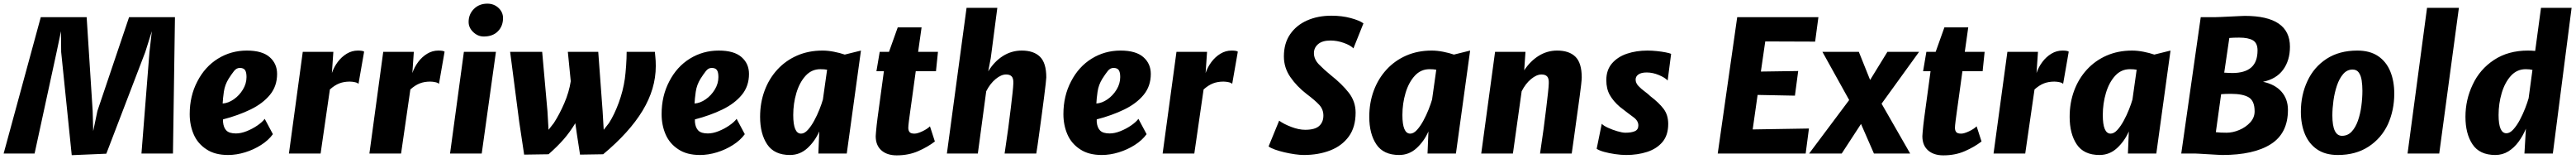

<svg xmlns="http://www.w3.org/2000/svg" viewBox="-35 -841 14150 871"><path d="M359 9 301 -556 300 -670 276 -556 155 0H-15L189 -747H441L474 -233L477 -123L500 -233L674 -747H926L915 0H742L786 -556L799 -670L763 -556L549 1Z M1218 8Q1145 8 1099 -23Q1051 -54 1029 -104.8Q1007 -155.5 1007 -216Q1007 -315.5 1049 -395Q1090.5 -475.5 1162.2 -519.8Q1234 -564 1321 -564Q1405 -564 1446 -528.2Q1487 -492.5 1487 -436Q1487 -369 1447.5 -321.2Q1408 -273.5 1340.8 -241Q1273.5 -208.5 1190 -187V-173Q1193 -141 1209 -125.5Q1225 -110 1261 -110Q1288.5 -110 1320 -122.5Q1351.5 -135 1378.5 -153.5Q1405.5 -172 1419 -190L1464 -106Q1439.5 -72.5 1399 -46.8Q1358.5 -21 1311 -6.5Q1263.5 8 1218 8ZM1188 -274Q1219 -276 1249.2 -297Q1279.5 -318 1299.2 -350.5Q1319 -383 1319 -419Q1319 -445.5 1310.8 -457.2Q1302.5 -469 1282 -469Q1264 -469 1250.5 -452Q1237 -435 1221 -410Q1200 -376.5 1194.5 -338Q1189 -299.5 1188 -274Z M1552 0 1628 -557H1796L1788 -441Q1799 -473.5 1820 -501.5Q1841 -529.5 1869.5 -546.8Q1898 -564 1931 -564Q1957.5 -564 1965 -558L1934 -381Q1930.5 -387 1915.5 -390.5Q1900.5 -394 1886 -394Q1854 -394 1828.8 -384.2Q1803.5 -374.5 1777 -351L1726 0Z M1994 0 2070 -557H2238L2230 -441Q2241 -473.5 2262 -501.5Q2283 -529.5 2311.5 -546.8Q2340 -564 2373 -564Q2399.5 -564 2407 -558L2376 -381Q2372.5 -387 2357.5 -390.5Q2342.5 -394 2328 -394Q2296 -394 2270.8 -384.2Q2245.5 -374.5 2219 -351L2168 0Z M2437 0 2513 -557H2689L2611 0ZM2622 -641Q2590 -641 2564.5 -665Q2539 -689 2539 -721Q2539 -763 2568 -792Q2597 -821 2642 -821Q2678 -821 2703 -797.8Q2728 -774.5 2728 -742Q2728 -698 2699.8 -669.5Q2671.5 -641 2622 -641Z M2844 6 2817 -173 2767 -557H2943L2972 -232L2978 -130L3007 -167Q3038 -214.5 3064.2 -275Q3090.5 -335.5 3100 -396L3084 -557H3251L3275 -232L3281 -130L3310 -167Q3339.5 -213 3363.5 -278Q3387.5 -343 3397 -409Q3401 -438.5 3404 -480.2Q3407 -522 3407 -557H3562Q3562 -551 3564.5 -530.8Q3567 -510.5 3567 -479Q3567 -354 3494.5 -234.8Q3422 -115.5 3278 4L3151 6L3134 -104L3125 -166Q3095 -116.5 3060.5 -77.2Q3026 -38 2978 4Z M3810 8Q3737 8 3691 -23Q3643 -54 3621 -104.8Q3599 -155.5 3599 -216Q3599 -315.5 3641 -395Q3682.5 -475.5 3754.2 -519.8Q3826 -564 3913 -564Q3997 -564 4038 -528.2Q4079 -492.5 4079 -436Q4079 -369 4039.5 -321.2Q4000 -273.5 3932.8 -241Q3865.5 -208.5 3782 -187V-173Q3785 -141 3801 -125.5Q3817 -110 3853 -110Q3880.5 -110 3912 -122.5Q3943.5 -135 3970.5 -153.5Q3997.5 -172 4011 -190L4056 -106Q4031.5 -72.5 3991 -46.8Q3950.5 -21 3903 -6.5Q3855.5 8 3810 8ZM3780 -274Q3811 -276 3841.2 -297Q3871.5 -318 3891.2 -350.5Q3911 -383 3911 -419Q3911 -445.5 3902.8 -457.2Q3894.5 -469 3874 -469Q3856 -469 3842.5 -452Q3829 -435 3813 -410Q3792 -376.5 3786.5 -338Q3781 -299.5 3780 -274Z M4304 8Q4218 8 4179 -50Q4140 -108 4140 -201Q4140 -278 4164.5 -344Q4189 -410 4234.5 -459.5Q4280 -509 4343 -536.5Q4406 -564 4483 -564Q4512.5 -564 4545.8 -557.5Q4579 -551 4605 -542L4694 -564L4616 0H4460L4465 -121Q4441 -67 4400 -29.5Q4359 8 4304 8ZM4365 -109Q4383.5 -109 4402 -129.2Q4420.5 -149.5 4437 -179.8Q4453.5 -210 4466 -241.5Q4478.5 -273 4485 -296L4508 -459Q4494.5 -462 4471 -462Q4423 -462 4390 -426Q4356.5 -389.5 4339.2 -331.5Q4322 -273.5 4322 -211Q4322 -109 4365 -109Z M4890 10Q4837 10 4806 -17.5Q4775 -45 4775 -95Q4775 -99.5 4776.5 -116.5Q4778 -133.5 4780.2 -154.8Q4782.5 -176 4785 -194L4820 -451H4779L4797 -557H4848L4896 -691H5027L5008 -557H5117L5106 -451H4995Q4983.5 -367.5 4976 -313.2Q4968.5 -259 4964 -227.2Q4959.5 -195.5 4957.5 -179Q4955.5 -162.5 4954.8 -155Q4954 -147.5 4954 -141Q4954 -126 4961 -117.5Q4968 -109 4988 -109Q5004 -109 5030.8 -121.5Q5057.5 -134 5073 -149L5100 -66Q5061 -36 5008.2 -13Q4955.5 10 4890 10Z M5166 0 5274 -798H5443L5407 -523L5393 -450Q5426 -504 5473.5 -534Q5521 -564 5577 -564Q5643 -564 5677.5 -530Q5712 -496 5712 -417Q5712 -411.5 5708.8 -382.5Q5705.5 -353.5 5700 -310.5Q5694.5 -267.5 5688 -219Q5681.5 -170.5 5675.2 -125.2Q5669 -80 5664.2 -46.2Q5659.5 -12.5 5657 0H5483Q5494.5 -75 5502.8 -137.2Q5511 -199.5 5517 -249Q5523 -299.5 5526.8 -333.2Q5530.5 -367 5531 -385Q5532 -411.5 5522 -422.2Q5512 -433 5491 -433Q5464 -433 5433.5 -407.8Q5403 -382.5 5382 -341L5336 0Z M6017 8Q5944 8 5898 -23Q5850 -54 5828 -104.8Q5806 -155.5 5806 -216Q5806 -315.5 5848 -395Q5889.5 -475.5 5961.2 -519.8Q6033 -564 6120 -564Q6204 -564 6245 -528.2Q6286 -492.5 6286 -436Q6286 -369 6246.5 -321.2Q6207 -273.5 6139.8 -241Q6072.5 -208.5 5989 -187V-173Q5992 -141 6008 -125.5Q6024 -110 6060 -110Q6087.5 -110 6119 -122.5Q6150.5 -135 6177.5 -153.5Q6204.5 -172 6218 -190L6263 -106Q6238.5 -72.5 6198 -46.8Q6157.5 -21 6110 -6.5Q6062.5 8 6017 8ZM5987 -274Q6018 -276 6048.2 -297Q6078.5 -318 6098.2 -350.5Q6118 -383 6118 -419Q6118 -445.5 6109.8 -457.2Q6101.5 -469 6081 -469Q6063 -469 6049.5 -452Q6036 -435 6020 -410Q5999 -376.5 5993.5 -338Q5988 -299.5 5987 -274Z M6351 0 6427 -557H6595L6587 -441Q6598 -473.5 6619 -501.5Q6640 -529.5 6668.5 -546.8Q6697 -564 6730 -564Q6756.5 -564 6764 -558L6733 -381Q6729.5 -387 6714.5 -390.5Q6699.5 -394 6685 -394Q6653 -394 6627.8 -384.2Q6602.5 -374.5 6576 -351L6525 0Z M7126 8Q7105.5 8 7077 4Q7048.5 0 7019.5 -6.8Q6990.5 -13.5 6967 -22Q6943.5 -30.5 6933 -39L6991 -180Q7016 -161.5 7057.5 -145.8Q7099 -130 7134 -130Q7187.5 -130 7210.8 -151Q7234 -172 7234 -208Q7234 -242 7211 -266.8Q7188 -291.5 7142 -326Q7088 -367.5 7052.5 -418.8Q7017 -470 7017 -532Q7017 -603.5 7051.2 -653.2Q7085.5 -703 7144.5 -729Q7203.5 -755 7278 -755Q7336 -755 7384.2 -742Q7432.5 -729 7454 -713L7399 -576Q7382 -593.5 7345.5 -606.2Q7309 -619 7273 -619Q7228 -619 7205 -599.2Q7182 -579.5 7182 -550Q7182 -516.5 7209.5 -488.2Q7237 -460 7275 -429Q7336 -381 7373.5 -333Q7411 -285 7411 -224Q7411 -144.5 7373.5 -93.2Q7336 -42 7271.5 -17Q7207 8 7126 8Z M7650 8Q7564 8 7525 -50Q7486 -108 7486 -201Q7486 -278 7510.5 -344Q7535 -410 7580.5 -459.5Q7626 -509 7689 -536.5Q7752 -564 7829 -564Q7858.5 -564 7891.8 -557.5Q7925 -551 7951 -542L8040 -564L7962 0H7806L7811 -121Q7787 -67 7746 -29.5Q7705 8 7650 8ZM7711 -109Q7729.5 -109 7748 -129.2Q7766.5 -149.5 7783 -179.8Q7799.5 -210 7812 -241.5Q7824.5 -273 7831 -296L7854 -459Q7840.5 -462 7817 -462Q7769 -462 7736 -426Q7702.5 -389.5 7685.2 -331.5Q7668 -273.5 7668 -211Q7668 -109 7711 -109Z M8101 0 8177 -557H8344L8337 -456Q8371 -507 8417.2 -535.5Q8463.5 -564 8518 -564Q8584 -564 8618.5 -530Q8653 -496 8653 -417Q8653 -406 8649.8 -377.2Q8646.5 -348.5 8641.8 -313.8Q8637 -279 8633 -250Q8631.5 -240 8627.8 -213Q8624 -186 8619.2 -151.2Q8614.5 -116.5 8609.8 -83Q8605 -49.5 8601.8 -26.5Q8598.5 -3.5 8598 0H8424Q8435.5 -75 8443.8 -137.2Q8452 -199.5 8458 -249Q8464 -299.5 8467.8 -333.2Q8471.5 -367 8472 -385Q8473 -411.5 8463 -422.2Q8453 -433 8432 -433Q8405 -433 8374.5 -407.8Q8344 -382.5 8323 -341L8275 0Z M8897 8Q8869 8 8836 3.2Q8803 -1.5 8775.2 -9.2Q8747.5 -17 8735 -26L8763 -163Q8772.5 -152.5 8797 -141.2Q8821.5 -130 8848.8 -122Q8876 -114 8893 -114Q8926 -114 8945 -122.5Q8964 -131 8964 -154Q8964 -179.5 8937 -199Q8910 -218.5 8862 -256Q8827 -286 8807.5 -320Q8788 -354 8788 -402Q8788 -457.5 8819 -493.5Q8850 -529.5 8901.2 -546.8Q8952.5 -564 9014 -564Q9038 -564 9065 -561.2Q9092 -558.5 9113.8 -554.2Q9135.5 -550 9144 -546L9125 -400Q9110 -416 9076.5 -430Q9043 -444 9010 -444Q8980 -444 8964.5 -433.2Q8949 -422.5 8949 -405Q8949 -386.5 8964.2 -370.2Q8979.5 -354 8998.8 -340Q9018 -326 9030 -314Q9077.5 -278 9102.8 -244.5Q9128 -211 9128 -162Q9128 -100.5 9096.5 -63.2Q9065 -26 9012.5 -9Q8960 8 8897 8Z M9400 0 9507 -747H9953L9935 -613L9661 -614L9637 -449L9842 -452L9824 -317L9619 -321L9592 -132L9901 -137L9883 0Z M9902 0 10122 -293 9975 -557H10175L10237 -403L10332 -557H10506L10300 -273L10457 0H10258L10187 -162L10081 0Z M10639 10Q10586 10 10555 -17.5Q10524 -45 10524 -95Q10524 -99.5 10525.5 -116.5Q10527 -133.5 10529.2 -154.8Q10531.5 -176 10534 -194L10569 -451H10528L10546 -557H10597L10645 -691H10776L10757 -557H10866L10855 -451H10744Q10732.5 -367.5 10725 -313.2Q10717.5 -259 10713 -227.2Q10708.5 -195.5 10706.5 -179Q10704.5 -162.5 10703.8 -155Q10703 -147.5 10703 -141Q10703 -126 10710 -117.5Q10717 -109 10737 -109Q10753 -109 10779.8 -121.5Q10806.5 -134 10822 -149L10849 -66Q10810 -36 10757.2 -13Q10704.5 10 10639 10Z M10915 0 10991 -557H11159L11151 -441Q11162 -473.5 11183 -501.5Q11204 -529.5 11232.5 -546.8Q11261 -564 11294 -564Q11320.5 -564 11328 -558L11297 -381Q11293.5 -387 11278.5 -390.5Q11263.5 -394 11249 -394Q11217 -394 11191.8 -384.2Q11166.5 -374.5 11140 -351L11089 0Z M11497 8Q11411 8 11372 -50Q11333 -108 11333 -201Q11333 -278 11357.5 -344Q11382 -410 11427.5 -459.5Q11473 -509 11536 -536.5Q11599 -564 11676 -564Q11705.5 -564 11738.8 -557.5Q11772 -551 11798 -542L11887 -564L11809 0H11653L11658 -121Q11634 -67 11593 -29.5Q11552 8 11497 8ZM11558 -109Q11576.5 -109 11595 -129.2Q11613.5 -149.5 11630 -179.8Q11646.5 -210 11659 -241.5Q11671.5 -273 11678 -296L11701 -459Q11687.5 -462 11664 -462Q11616 -462 11583 -426Q11549.5 -389.5 11532.2 -331.5Q11515 -273.5 11515 -211Q11515 -109 11558 -109Z M12171 8Q12165.5 8 12143.8 6.8Q12122 5.5 12095.5 4Q12069 2.5 12047.8 1.2Q12026.5 0 12022 0H11946L12053 -747H12133Q12139 -747 12163.2 -748Q12187.5 -749 12217 -750.5Q12246.5 -752 12269.2 -753Q12292 -754 12295 -754Q12543 -754 12543 -585Q12543 -510 12505.5 -459Q12468 -408 12395 -393Q12461 -379 12496.5 -338.8Q12532 -298.5 12532 -239Q12532 -111 12438.2 -51.5Q12344.5 8 12171 8ZM12182 -443Q12193.5 -442.5 12204.2 -441.8Q12215 -441 12226 -441Q12295 -441 12330 -471.2Q12365 -501.5 12365 -565Q12365 -605 12339.8 -620Q12314.5 -635 12264 -635Q12247.5 -635 12234 -634.5Q12220.5 -634 12210 -633ZM12195 -114Q12229 -114 12264.8 -129Q12300.5 -144 12324.8 -170.5Q12349 -197 12349 -231Q12349 -288 12317 -307.5Q12285 -327 12218 -327Q12203 -327 12189.8 -326.5Q12176.5 -326 12165 -325L12136 -117Q12158.5 -114 12195 -114Z M12806 8Q12737 8 12692 -22.8Q12647 -53.5 12625 -107Q12603 -160.5 12603 -229Q12603 -320.5 12639 -397Q12674.5 -473.5 12744.2 -518.8Q12814 -564 12913 -564Q12982 -564 13027 -533.8Q13072 -503.5 13094 -450.2Q13116 -397 13116 -328Q13116 -237.5 13081 -160Q13045 -83.5 12975 -37.8Q12905 8 12806 8ZM12829 -97Q12860.5 -97 12882 -120Q12903.5 -143 12916.5 -180Q12929.5 -217 12935.2 -260.2Q12941 -303.5 12941 -344Q12941 -374 12937 -400.5Q12933 -427 12921.2 -443.5Q12909.5 -460 12887 -460Q12856.5 -460 12835.2 -435.2Q12814 -410.5 12801 -372Q12788 -333.5 12782 -290Q12776 -246.5 12776 -209Q12776 -97 12829 -97Z M13189 0 13296 -798H13471L13363 0Z M13671 8Q13585 8 13546 -50Q13507 -108 13507 -201Q13507 -295 13547 -378Q13586 -461.5 13664 -512.8Q13742 -564 13850 -564Q13860 -564 13870.2 -563.5Q13880.5 -563 13890 -562L13922 -798H14090L13987 0H13831L13839 -136Q13823 -97.5 13799 -64.8Q13775 -32 13743 -12Q13711 8 13671 8ZM13732 -111Q13751 -111 13770 -132Q13789 -153 13805.8 -184.2Q13822.5 -215.5 13835 -247.8Q13847.5 -280 13854 -303L13875 -458Q13860.5 -462 13838 -462Q13790 -462 13757 -426Q13723.5 -389.5 13706.2 -331.5Q13689 -273.5 13689 -211Q13689 -111 13732 -111Z"/></svg>

Font: Merriweather Sans ExtraBold
Style: Italic
Weight: 800
Italic angle: -7.5°
Designer: Eben Sorkin
Foundry: Eben Sorkin
Version: Version 2.001; ttfautohint (v1.8.3)